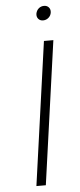

<svg xmlns="http://www.w3.org/2000/svg" viewBox="-59 -902 388 934"><g transform="rotate(-5 135.0 -435.0)"><path d="M178 -700H224L126 0H80ZM183 -800Q168 -800 159.5 -810Q151 -820 153 -835Q156 -851 167 -860.5Q178 -870 193 -870Q208 -870 216.5 -860Q225 -850 223 -835Q221 -820 209.5 -810Q198 -800 183 -800Z"/></g></svg>

Font: Retni Sans Light
Style: Italic
Weight: 300
Italic angle: -8°
Designer: Vitaly Kuzmin
Foundry: ParaType Ltd.
Version: Version 1.00;June 10, 2019;FontCreator 11.5.0.2425 64-bit; t